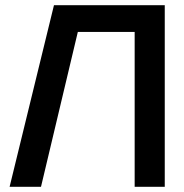

<svg xmlns="http://www.w3.org/2000/svg" viewBox="-20 -720 711 740"><path d="M615 -700V0H499V-597H280L138 0H17L188 -700Z"/></svg>

Font: Tektur Medium
Style: Regular
Weight: 500
Designer: Adam Jagosz
Foundry: Adam Jagosz
Version: Version 1.005;gftools[0.9.30]